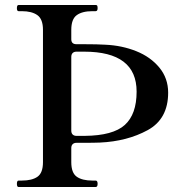

<svg xmlns="http://www.w3.org/2000/svg" viewBox="-20 -753 727 773"><path d="M657 -380Q657 -274 574.5 -229Q492 -184 382 -179Q360 -178 312 -178H288Q278 -178 272.5 -172.5Q267 -167 267 -157V-100Q267 -57 289 -41.5Q311 -26 352 -26H365Q373 -26 373 -13Q373 0 365 0H55Q48 0 48 -13Q48 -26 55 -26H68Q109 -26 131 -41.5Q153 -57 153 -100V-633Q153 -676 130.5 -692Q108 -708 68 -708H55Q48 -708 48 -720Q48 -733 55 -733H365Q370 -733 371.5 -730Q373 -727 373 -720Q373 -708 365 -708H352Q311 -708 289 -692Q267 -676 267 -633V-595Q267 -575 288 -575H319Q372 -575 404 -573Q471 -570 528.5 -547Q586 -524 621.5 -481Q657 -438 657 -380ZM530 -384Q530 -545 319 -545H288Q278 -545 272.5 -539.5Q267 -534 267 -524V-227Q267 -217 272.5 -211.5Q278 -206 288 -206H321Q435 -207 482.5 -250Q530 -293 530 -384Z"/></svg>

Font: Shippori Mincho B1 SemiBold
Style: Regular
Weight: 600
Designer: FONTDASU
Foundry: FONTDASU / Google Inc. / but / Adobe
Version: Version 3.110; ttfautohint (v1.8.3)